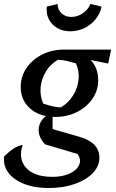

<svg xmlns="http://www.w3.org/2000/svg" viewBox="-39 -741 583 964"><path d="M206 203Q135 203 82.5 182.5Q30 162 3 126Q-24 90 -18 44Q9 18 28 5.5Q47 -7 75 -14Q59 33 72.5 69.5Q86 106 125 126.5Q164 147 224 147Q276 147 311.5 130Q347 113 358.5 86.5Q370 60 350 32L188 -16Q171 -33 163 -51.5Q155 -70 155 -88Q155 -117 174 -141.5Q193 -166 225 -173V-93L357 -55Q460 -26 460 50Q460 94 426.5 128.5Q393 163 335.5 183Q278 203 206 203ZM240 -154Q161 -154 113 -195.5Q65 -237 65 -305Q65 -357 94 -399.5Q123 -442 172.5 -467Q222 -492 282 -492Q359 -492 406.5 -449.5Q454 -407 454 -339Q454 -287 425.5 -245.5Q397 -204 348.5 -179Q300 -154 240 -154ZM267 -202Q305 -225 328 -262Q351 -299 355.5 -341.5Q360 -384 342 -423Q321 -429 299 -434.5Q277 -440 252 -441Q214 -419 191.5 -382Q169 -345 165 -302.5Q161 -260 178 -221Q207 -211 228.5 -206.5Q250 -202 267 -202ZM400 -410 282 -492H519L504 -422L415 -440ZM314 -584Q276 -584 248 -600.5Q220 -617 206 -645Q192 -673 196 -708L250 -721Q251 -692 270 -674Q289 -656 319 -656Q350 -656 377 -674.5Q404 -693 415 -721L471 -708Q464 -673 441 -644.5Q418 -616 385 -600Q352 -584 314 -584Z"/></svg>

Font: Piazzolla Thin SemiBold
Style: Italic
Weight: 600
Italic angle: -11.3°
Version: Version 2.005